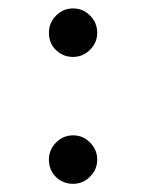

<svg xmlns="http://www.w3.org/2000/svg" viewBox="-20 -439 349 458"><path d="M96.7 -360.8Q96.7 -384.8 113.8 -401.9Q130.9 -418.9 154.3 -418.9Q177.7 -418.9 194.8 -401.9Q211.9 -384.8 211.9 -360.8Q211.9 -337.4 194.8 -320.3Q177.7 -303.2 154.3 -303.2Q130.4 -303.2 113.5 -319.6Q96.7 -335.9 96.7 -360.8ZM96.7 -58.1Q96.7 -82 113.8 -99.1Q130.9 -116.2 154.3 -116.2Q177.7 -116.2 194.8 -99.1Q211.9 -82 211.9 -58.1Q211.9 -34.7 194.8 -17.6Q177.7 -0.5 154.3 -0.5Q130.4 -0.5 113.5 -16.8Q96.7 -33.2 96.7 -58.1Z"/></svg>

Font: Vazir Light FD-UI
Style: Light-FD-UI
Weight: 300
Designer: Saber Rastikerdar
Foundry: Saber Rastikerdar
Version: Version 30.1.0